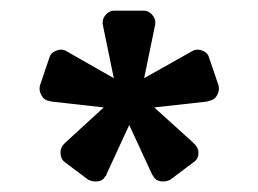

<svg xmlns="http://www.w3.org/2000/svg" viewBox="-20 -750 486 361"><path d="M146 -412 102 -445Q95 -450 94 -459.5Q93 -469 97 -475Q97 -476 103 -482L175 -548L77 -559Q73 -560 71.5 -560.5Q70 -561 69 -561Q62 -563 57.5 -571.5Q53 -580 55 -589L73 -642Q75 -650 84 -654Q93 -658 100 -656Q101 -656 108 -652L194 -603L174 -700Q173 -704 173 -705.5Q173 -707 173 -708Q173 -716 179.5 -723Q186 -730 195 -730H250Q259 -730 265.5 -723Q272 -716 272 -708Q272 -707 272 -705.5Q272 -704 271 -700L251 -603L338 -652Q345 -656 346 -656Q354 -658 362.5 -654Q371 -650 373 -642L391 -589Q393 -580 388.5 -571.5Q384 -563 376 -561Q375 -561 373.5 -560.5Q372 -560 369 -559L270 -548L343 -482Q349 -476 349 -475Q354 -469 353 -459.5Q352 -450 344 -445L300 -412Q292 -408 283 -409Q274 -410 269 -417Q269 -418 268 -419Q267 -420 265 -424L223 -515L181 -424Q180 -420 178.5 -419Q177 -418 177 -417Q173 -410 163.5 -409Q154 -408 146 -412Z"/></svg>

Font: DVN-Rubik
Style: Regular
Weight: 400
Designer: Hubert and Fischer
Foundry: Hubert & Fischer
Version: Version 2.102